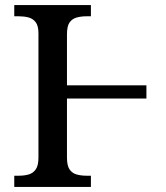

<svg xmlns="http://www.w3.org/2000/svg" viewBox="-20 -734 653 754"><path d="M36 0V-44H55Q76 -44 93 -49Q110 -54 120.5 -69Q131 -84 131 -115V-603Q131 -633 120 -647Q109 -661 92 -665.5Q75 -670 55 -670H36V-714H337V-670H319Q298 -670 280.5 -665Q263 -660 253 -645.5Q243 -631 243 -599V-399H555V-347H243V-115Q243 -84 253 -69Q263 -54 280.5 -49Q298 -44 319 -44H337V0Z"/></svg>

Font: ET Text
Style: Regular
Weight: 470
Designer: Monotype Design Team
Foundry: Monotype Imaging Inc.
Version: Version 2.009